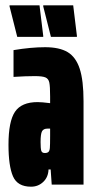

<svg xmlns="http://www.w3.org/2000/svg" viewBox="-20 -696 359 724"><path d="M12 -150Q12 -238 36.5 -274.5Q61 -311 122 -311Q137 -311 169 -307V-332Q169 -370 166 -384.5Q163 -399 151.5 -404Q140 -409 111 -409Q76 -409 31 -406V-507Q97 -518 150 -518Q204 -518 235 -499.5Q266 -481 280.5 -437Q295 -393 295 -314V0H175L171 -57H163Q162 -28 143 -10Q124 8 97 8Q46 8 29 -31Q12 -70 12 -150ZM168 -138Q169 -148 169 -184V-211H159Q144 -211 138.5 -201Q133 -191 133 -160Q133 -137 135.5 -128Q138 -119 149 -119Q158 -119 162.5 -123Q167 -127 168 -138ZM45 -557 16 -672V-676H129L143 -561V-557ZM172 -557 143 -672V-676H256L270 -561V-557Z"/></svg>

Font: Saira Ultra Condensed Black
Style: Regular
Weight: 900
Width: 1
Designer: Hector Gatti with collaboration of the Omnibus-Type team
Foundry: Omnibus-Type
Version: Version 1.001; ttfautohint (v1.8)